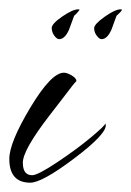

<svg xmlns="http://www.w3.org/2000/svg" viewBox="-32 -356 282 412"><path d="M195 -87Q195 -67 126.5 -15.5Q58 36 33 36Q-12 36 -12 -15Q-12 -50 33 -125Q78 -200 105 -200Q112 -200 122 -194Q132 -188 132 -182Q127 -177 122.5 -171Q118 -165 111 -156Q104 -147 94.5 -134.5Q85 -122 74 -108Q17 -34 17 -7Q17 20 37 20Q49 20 91 -8Q133 -36 163.5 -61.5Q194 -87 194 -91Q195 -90 195 -87ZM186 -272Q181 -272 175.5 -279.5Q170 -287 170 -295.5Q170 -304 192.5 -320Q215 -336 227 -336L230 -335Q227 -330 218 -322L207 -292Q198 -272 186 -272ZM95 -272Q90 -272 84.5 -279.5Q79 -287 79 -296Q79 -305 101.5 -320.5Q124 -336 136 -336L139 -335Q133 -327 127 -322L116 -292Q107 -272 95 -272Z"/></svg>

Font: Qwigley
Style: Regular
Weight: 400
Designer: Robert E. Leuschke
Foundry: Robert E. Leuschke
Version: Version 1.003